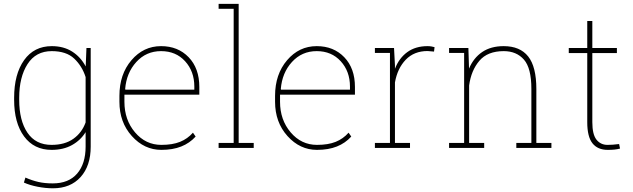

<svg xmlns="http://www.w3.org/2000/svg" viewBox="-20 -782 3346 1015"><path d="M54.7 -264.6Q54.7 -390.1 107.4 -464.1Q160.2 -538.1 253.9 -538.1Q316.4 -538.1 361.6 -509.3Q406.7 -480.5 433.1 -430.7L437 -528.3H459.5V-6.8Q459.5 94.7 406 154.1Q352.5 213.4 259.8 213.4Q221.2 213.4 179.4 205.3Q137.7 197.3 106.4 183.1L114.3 156.7Q149.9 172.4 183.1 179.9Q216.3 187.5 258.8 187.5Q343.3 187.5 387.9 135.5Q432.6 83.5 432.6 -6.8V-83.5Q406.2 -40.5 360.6 -15.1Q314.9 10.3 252.9 10.3Q159.7 10.3 107.2 -61Q54.7 -132.3 54.7 -254.4ZM81.5 -254.4Q81.5 -145 125 -80.6Q168.5 -16.1 252.4 -16.1Q322.8 -16.1 367.9 -48.3Q413.1 -80.6 432.6 -134.8V-374.5Q414.1 -432.6 372.3 -472.2Q330.6 -511.7 253.4 -511.7Q169.4 -511.7 125.5 -443.1Q81.5 -374.5 81.5 -264.6Z M833 10.3Q742.7 10.3 677 -62.7Q611.3 -135.7 611.3 -244.1V-275.4Q611.3 -389.2 674.8 -463.6Q738.3 -538.1 831.5 -538.1Q920.9 -538.1 977.3 -479.5Q1033.7 -420.9 1033.7 -322.3V-281.7H637.7V-275.4V-244.1Q637.7 -148.4 693.8 -82.3Q750 -16.1 833 -16.1Q892.1 -16.1 931.9 -32.2Q971.7 -48.3 1000 -80.6L1014.2 -60.1Q982.9 -25.4 938.2 -7.6Q893.6 10.3 833 10.3ZM831.5 -511.7Q752.9 -511.7 700.7 -454.3Q648.4 -397 641.6 -311L643.1 -308.1H1007.3V-324.2Q1007.3 -404.8 958.5 -458.3Q909.7 -511.7 831.5 -511.7Z M1135.7 -735.4V-761.7H1241.7V-26.4H1321.3V0H1135.7V-26.4H1215.3V-735.4Z M1655.8 10.3Q1565.4 10.3 1499.8 -62.7Q1434.1 -135.7 1434.1 -244.1V-275.4Q1434.1 -389.2 1497.6 -463.6Q1561 -538.1 1654.3 -538.1Q1743.7 -538.1 1800 -479.5Q1856.4 -420.9 1856.4 -322.3V-281.7H1460.4V-275.4V-244.1Q1460.4 -148.4 1516.6 -82.3Q1572.8 -16.1 1655.8 -16.1Q1714.8 -16.1 1754.6 -32.2Q1794.4 -48.3 1822.8 -80.6L1836.9 -60.1Q1805.7 -25.4 1761 -7.6Q1716.3 10.3 1655.8 10.3ZM1654.3 -511.7Q1575.7 -511.7 1523.4 -454.3Q1471.2 -397 1464.4 -311L1465.8 -308.1H1830.1V-324.2Q1830.1 -404.8 1781.2 -458.3Q1732.4 -511.7 1654.3 -511.7Z M2063 -528.3 2067.9 -436.5V-418.5Q2089.8 -475.1 2133.3 -506.6Q2176.8 -538.1 2240.2 -538.1Q2251.5 -538.1 2261 -536.4Q2270.5 -534.7 2277.3 -532.7L2274.4 -509.3L2240.2 -512.2Q2169.4 -512.2 2125.2 -466.6Q2081.1 -420.9 2067.9 -346.2V-26.4H2147.5V0H1961.9V-26.4H2041.5V-502H1961.9V-528.3H2041.5Z M2354 -26.4H2433.6V-502H2354V-528.3H2456.1L2459.5 -419.4Q2483.4 -476.1 2529.3 -507.1Q2575.2 -538.1 2642.6 -538.1Q2729 -538.1 2772.2 -483.6Q2815.4 -429.2 2815.4 -311V-26.4H2895V0H2709.5V-26.4H2789.1V-312Q2789.1 -421.9 2749.8 -466.8Q2710.4 -511.7 2643.1 -511.7Q2557.6 -511.7 2514.2 -460.7Q2470.7 -409.7 2460 -330.1V-26.4H2539.6V0H2354Z M3111.3 -670.9V-528.3H3241.2V-501.5H3111.3V-136.2Q3111.3 -71.3 3133.3 -43.7Q3155.3 -16.1 3191.4 -16.1Q3207 -16.1 3219.2 -17.1Q3231.4 -18.1 3252.9 -20.5L3257.8 3.4Q3243.2 7.3 3227.8 8.8Q3212.4 10.3 3192.9 10.3Q3139.6 10.3 3112.1 -24.4Q3084.5 -59.1 3084.5 -136.2V-501.5H2986.8V-528.3H3084.5V-670.9Z"/></svg>

Font: TypoPRO Roboto Slab
Style: Thin
Weight: 250
Designer: Google
Version: Version 1.100263; 2013; ttfautohint (v0.94.20-1c74) -l 8 -r 